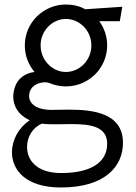

<svg xmlns="http://www.w3.org/2000/svg" viewBox="-20 -530 601 851"><path d="M420 -436H511L522 -500L358 -489C333 -503 303 -510 272 -510C172 -510 90 -429 90 -329C90 -284 106 -243 133 -211C93 -206 56 -184 43 -134C31 -89 42 -29 112 3C63 35 33 90 33 145C33 224 95 301 250 301C444 301 525 209 525 103C525 -30 391 -44 284 -44C256 -44 230 -43 209 -43C138 -43 109 -73 109 -104C109 -159 171 -171 196 -163C220 -153 245 -147 272 -147C373 -147 455 -228 455 -329C455 -369 442 -406 420 -436ZM272 -446C333 -446 385 -394 385 -329C385 -263 333 -211 272 -211C212 -211 160 -263 160 -329C160 -394 212 -446 272 -446ZM251 237C141 237 99 178 100 120C100 76 126 34 166 18C201 23 245 20 297 20C380 20 455 30 455 107C455 197 371 237 251 237Z"/></svg>

Font: LilGrotesk
Style: Regular
Weight: 400
Designer: Bastien Sozeau
Foundry: NBR — Bastien Sozeau
Version: Version 2.001